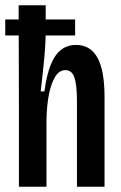

<svg xmlns="http://www.w3.org/2000/svg" viewBox="-22 -711 461 731"><path d="M-2 -637H264V-576H-2ZM50 0V-318L49 -691H152V-593Q152 -572 150.5 -543.5Q149 -515 146 -483.5Q143 -452 139.5 -421Q136 -390 133 -363H147Q156 -428 172 -466.5Q188 -505 212 -522.5Q236 -540 267 -540Q322 -540 349 -491.5Q376 -443 376 -341V0H271V-326Q271 -387 261.5 -415.5Q252 -444 227 -444Q204 -444 188.5 -419.5Q173 -395 164.5 -352.5Q156 -310 155 -255V0Z"/></svg>

Font: Bricolage Grotesque 48pt Condensed Medium
Style: Regular
Weight: 500
Width: 3
Designer: Mathieu Triay
Foundry: Atelier Triay
Version: Version 1.001;gftools[0.9.33.dev8+g029e19f]